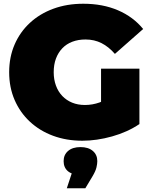

<svg xmlns="http://www.w3.org/2000/svg" viewBox="-20 -736 809 1026"><path d="M420 16Q335 16 263.5 -10.5Q192 -37 139.5 -86Q87 -135 58 -202Q29 -269 29 -350Q29 -431 58 -498Q87 -565 140 -614Q193 -663 265.5 -689.5Q338 -716 425 -716Q529 -716 610.5 -681Q692 -646 745 -581L594 -448Q561 -486 522.5 -505.5Q484 -525 437 -525Q398 -525 366.5 -513Q335 -501 313 -478Q291 -455 279 -423Q267 -391 267 -350Q267 -311 279 -278.5Q291 -246 313 -223Q335 -200 365.5 -187.5Q396 -175 434 -175Q474 -175 512 -188.5Q550 -202 593 -235L725 -73Q661 -30 579 -7Q497 16 420 16ZM520 -103V-369H725V-73ZM337 270 385 125 410 198Q365 198 342.5 178.5Q320 159 320 125Q320 91 344 70.5Q368 50 410 50Q452 50 476 70.5Q500 91 500 125Q500 139 495.5 158.5Q491 178 475 205L436 270Z"/></svg>

Font: MOST Montserrat Black
Style: Regular
Weight: 900
Designer: Julieta Ulanovsky
Foundry: Julieta Ulanovsky
Version: Version 8.000;March 11, 2024;FontCreator 15.0.0.2926 64-bit